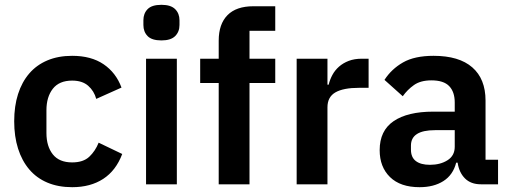

<svg xmlns="http://www.w3.org/2000/svg" viewBox="-20 -766 2120 798"><path d="M280 12Q222 12 177 -7Q132 -26 101.5 -62Q71 -98 55 -148.5Q39 -199 39 -262Q39 -325 55 -375Q71 -425 101.5 -460.5Q132 -496 177 -515Q222 -534 280 -534Q359 -534 410.5 -499Q462 -464 485 -402L380 -355Q371 -388 346.5 -409.5Q322 -431 280 -431Q226 -431 199.5 -397Q173 -363 173 -308V-213Q173 -158 199.5 -124.5Q226 -91 280 -91Q326 -91 351 -114.5Q376 -138 390 -173L488 -126Q462 -57 409 -22.5Q356 12 280 12Z M651 -598Q611 -598 593.5 -616Q576 -634 576 -662V-682Q576 -710 593.5 -728Q611 -746 651 -746Q690 -746 708 -728Q726 -710 726 -682V-662Q726 -634 708 -616Q690 -598 651 -598ZM587 -522H715V0H587Z M889 -421H812V-522H889V-597Q889 -666 925.5 -703Q962 -740 1033 -740H1124V-638H1017V-522H1124V-421H1017V0H889Z M1213 0V-522H1341V-414H1346Q1351 -435 1361.5 -454.5Q1372 -474 1389 -489Q1406 -504 1429.5 -513Q1453 -522 1484 -522H1512V-401H1472Q1407 -401 1374 -382Q1341 -363 1341 -320V0Z M1979 0Q1937 0 1912.5 -24.5Q1888 -49 1882 -90H1876Q1863 -39 1823 -13.5Q1783 12 1724 12Q1644 12 1601 -30Q1558 -72 1558 -142Q1558 -223 1616 -262.5Q1674 -302 1781 -302H1870V-340Q1870 -384 1847 -408Q1824 -432 1773 -432Q1728 -432 1700.5 -412.5Q1673 -393 1654 -366L1578 -434Q1607 -479 1655 -506.5Q1703 -534 1782 -534Q1888 -534 1943 -486Q1998 -438 1998 -348V-102H2050V0ZM1767 -81Q1810 -81 1840 -100Q1870 -119 1870 -156V-225H1788Q1688 -225 1688 -161V-144Q1688 -112 1708.5 -96.5Q1729 -81 1767 -81Z"/></svg>

Font: IBM Plex Sans Arabic SmBld
Style: Regular
Weight: 600
Designer: Mike Abbink, Paul van der Laan, Pieter van Rosmalen, Wael Morcos, Khajak Apelian
Foundry: Bold Monday
Version: Version 1.005